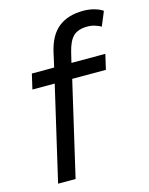

<svg xmlns="http://www.w3.org/2000/svg" viewBox="-109 -779 660 848"><g transform="rotate(-15 221.5 -354.5)"><path d="M50 0 150 -431H48L64 -500H166L181 -567Q198 -641 241.5 -675Q285 -709 354 -709Q382 -709 406 -702Q430 -695 443 -685L416 -620Q406 -626 389.5 -631.5Q373 -637 354 -637Q312 -637 290 -616.5Q268 -596 256 -546L245 -500H400L384 -431H230L130 0Z"/></g></svg>

Font: Prodigy Sans
Style: Italic
Weight: 400
Italic angle: -13°
Designer: Wei Huang
Foundry: Wei Huang
Version: Version 1.003; ttfautohint (v1.8.3)